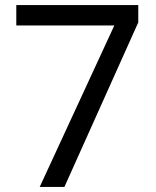

<svg xmlns="http://www.w3.org/2000/svg" viewBox="-20 -734 612 754"><path d="M136 0H233L523 -646V-714H44V-634H429Z"/></svg>

Font: Noto Sans Miao
Style: Regular
Weight: 400
Designer: Monotype Design Team
Foundry: Monotype Imaging Inc.
Version: Version 2.003